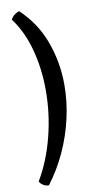

<svg xmlns="http://www.w3.org/2000/svg" viewBox="-108 -843 535 1087"><g transform="rotate(-10 160.0 -300.0)"><path d="M81 200Q61 200 46.5 189.5Q32 179 28 168Q90 64 123.5 -67.5Q157 -199 157 -334Q157 -458 127 -569Q97 -680 37 -760Q46 -777 60.5 -787.5Q75 -798 86 -800Q179 -713 222.5 -594Q266 -475 266 -346Q266 -250 244 -153Q222 -56 180.5 34Q139 124 81 200Z"/></g></svg>

Font: Texturina SemiBold
Style: Regular
Weight: 600
Designer: Guillermo Torres Carreño
Foundry: Omnibus-Type
Version: Version 1.002; ttfautohint (v1.8.3)